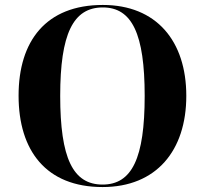

<svg xmlns="http://www.w3.org/2000/svg" viewBox="-20 -745 827 775"><path d="M394 10C611 10 732 -137 732 -358C732 -580 611 -725 395 -725C166 -725 55 -580 55 -359C55 -137 166 10 394 10ZM394 0C274 0 223 -107 223 -358C223 -608 275 -715 395 -715C513 -715 564 -608 564 -358C564 -107 513 0 394 0Z"/></svg>

Font: Noto Serif Display
Style: Bold
Weight: 700
Designer: Monotype Design Team
Foundry: Monotype Imaging Inc.
Version: Version 2.009